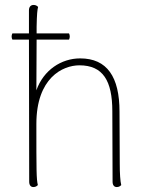

<svg xmlns="http://www.w3.org/2000/svg" viewBox="-20 -748 604 776"><path d="M464 -87 463 -297C463 -437 413 -512 304 -512C228 -512 156 -465 127 -383L128 -588H259C263 -596 263 -605 259 -613H128V-640C129 -692 131 -709 134 -720C130 -724 125 -728 116 -728C104 -728 97 -720 97 -706V-613H30C26 -605 26 -596 30 -588H97L98 -14C98 0 104 8 115 8C124 8 129 4 133 0C127 -24 127 -59 127 -247C127 -433 233 -484 301 -484C396 -484 434 -422 434 -298L435 -14C435 0 441 8 452 8C461 8 466 4 470 0C466 -16 464 -47 464 -87Z"/></svg>

Font: Arima Koshi Thin
Style: Regular
Weight: 250
Designer: Joana Correia and Natanael Gama
Foundry: NDISCOVER
Version: Version 1.019;PS 001.019;hotconv 1.0.88;makeotf.lib2.5.64775